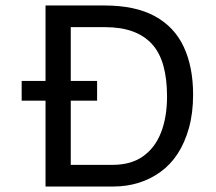

<svg xmlns="http://www.w3.org/2000/svg" viewBox="-20 -680 786 700"><path d="M59 -385H334V-313H59ZM195 0V-79H391Q458 -79 502 -110.5Q546 -142 567.5 -198Q589 -254 589 -328Q589 -393 575.5 -441Q562 -489 534 -519.5Q506 -550 463.5 -565.5Q421 -581 363 -581H195V-660H361Q473 -660 544.5 -621Q616 -582 650 -509Q684 -436 684 -335Q684 -268 669 -214Q654 -160 628 -120Q602 -80 565.5 -53.5Q529 -27 485.5 -13.5Q442 0 393 0ZM146 0V-660H238V0Z"/></svg>

Font: Bricolage Grotesque
Style: Regular
Weight: 400
Designer: Mathieu Triay
Foundry: Atelier Triay
Version: Version 1.001;gftools[0.9.33.dev8+g029e19f]